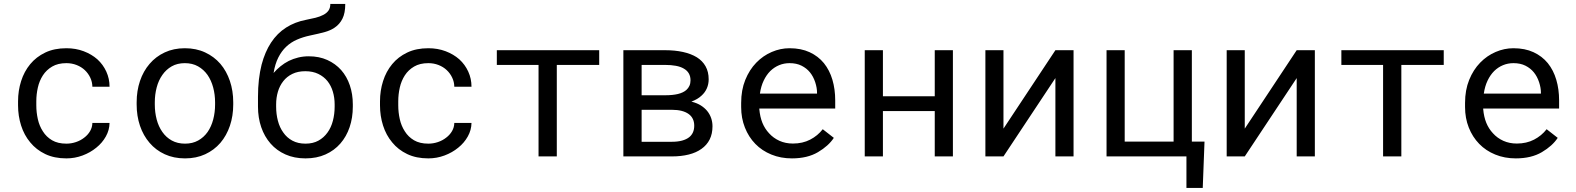

<svg xmlns="http://www.w3.org/2000/svg" viewBox="-20 -778 7841 955"><path d="M310.1 -63.5Q267.6 -63.5 239 -80.3Q210.4 -97.2 193.4 -124.5Q175.8 -151.4 168.2 -185.3Q160.6 -219.2 160.6 -253.9V-274.4Q160.6 -308.6 168.2 -342.3Q175.8 -376 193.4 -403.3Q210.9 -430.2 239.5 -447Q268.1 -463.9 310.1 -463.9Q337.4 -463.9 361.1 -454.6Q384.8 -445.3 401.9 -429.2Q418.9 -413.1 429 -391.8Q439 -370.6 439.5 -346.7H524.9Q524.9 -386.7 508.8 -421.9Q492.7 -457 464.4 -482.9Q435.5 -508.3 396.2 -523.2Q356.9 -538.1 310.1 -538.1Q250 -538.1 205.1 -516.6Q160.2 -495.1 130.4 -459Q100.1 -422.4 85 -374.5Q69.8 -326.7 69.8 -274.4V-253.9Q69.8 -201.2 85 -153.6Q100.1 -106 130.4 -69.8Q160.2 -33.2 205.1 -11.7Q250 9.8 310.1 9.8Q352.1 9.8 390.6 -4.6Q429.2 -19 459 -43.5Q488.8 -67.4 506.6 -99.4Q524.4 -131.3 524.9 -166.5H439.5Q439 -144.5 428 -125.7Q417 -106.9 398.9 -93.3Q380.9 -79.1 357.7 -71.3Q334.5 -63.5 310.1 -63.5Z M659.7 -269V-258.3Q659.7 -201.2 676.3 -152.3Q692.9 -103.5 724.1 -67.4Q754.9 -31.2 799.6 -10.7Q844.2 9.8 900.4 9.8Q956.1 9.8 1000.5 -10.7Q1044.9 -31.2 1076.2 -67.4Q1106.9 -103.5 1123.5 -152.3Q1140.1 -201.2 1140.1 -258.3V-269Q1140.1 -326.2 1123.5 -375.2Q1106.9 -424.3 1076.2 -460.4Q1044.9 -496.6 1000.2 -517.3Q955.6 -538.1 899.4 -538.1Q843.8 -538.1 799.3 -517.3Q754.9 -496.6 724.1 -460.4Q692.9 -424.3 676.3 -375.2Q659.7 -326.2 659.7 -269ZM750 -258.3V-269Q750 -307.6 759.3 -343Q768.6 -378.4 787.6 -405.3Q806.2 -432.1 834 -448Q861.8 -463.9 899.4 -463.9Q937 -463.9 965.1 -448Q993.2 -432.1 1012.2 -405.3Q1030.8 -378.4 1040.3 -343Q1049.8 -307.6 1049.8 -269V-258.3Q1049.8 -219.2 1040.5 -183.8Q1031.2 -148.4 1012.7 -121.6Q993.7 -94.7 965.6 -79.1Q937.5 -63.5 900.4 -63.5Q862.8 -63.5 834.5 -79.1Q806.2 -94.7 787.6 -121.6Q768.6 -148.4 759.3 -183.8Q750 -219.2 750 -258.3Z M1515.6 -498Q1488.3 -498 1463.4 -491.9Q1438.5 -485.8 1416.5 -475.1Q1394.5 -463.9 1375.5 -448.5Q1356.4 -433.1 1340.8 -415Q1348.1 -460 1364.3 -491.9Q1380.4 -523.9 1403.8 -545.9Q1427.2 -567.9 1457 -580.8Q1486.8 -593.8 1521 -601.1Q1569.3 -611.3 1595.9 -618.7Q1622.6 -626 1644.5 -640.6Q1669.4 -657.2 1683.3 -685.1Q1697.3 -712.9 1697.3 -758.3H1623Q1623 -738.3 1613.8 -725.3Q1604.5 -712.4 1588.4 -704.1Q1571.8 -695.3 1549.6 -689.7Q1527.3 -684.1 1501.5 -679.2Q1447.3 -668.9 1403.1 -640.9Q1358.9 -612.8 1328.1 -565.9Q1313 -543 1301.3 -515.6Q1289.6 -488.3 1281.2 -456.5Q1272.5 -422.4 1267.8 -382.1Q1263.2 -341.8 1263.2 -295.9V-247.6Q1263.2 -192.4 1279.3 -145.5Q1295.4 -98.6 1325.7 -64Q1356 -29.3 1399.9 -9.8Q1443.8 9.8 1499.5 9.8Q1555.2 9.8 1598.9 -9.8Q1642.6 -29.3 1672.9 -64Q1703.1 -98.6 1719 -145.5Q1734.9 -192.4 1734.9 -247.6V-258.8Q1734.9 -310.1 1720 -353.8Q1705.1 -397.5 1676.8 -429.7Q1648.4 -461.4 1607.9 -479.7Q1567.4 -498 1515.6 -498ZM1498.5 -423.8Q1535.6 -423.8 1563.2 -410.4Q1590.8 -397 1608.9 -374.5Q1627 -351.6 1635.7 -321.8Q1644.5 -292 1644.5 -258.8V-247.6Q1644.5 -210.4 1635.7 -177Q1627 -143.6 1608.9 -118.7Q1590.8 -93.3 1563.7 -78.4Q1536.6 -63.5 1499.5 -63.5Q1461.9 -63.5 1434.3 -78.4Q1406.7 -93.3 1389.2 -118.7Q1371.1 -143.6 1362.3 -177Q1353.5 -210.4 1353.5 -247.6V-258.8Q1353.5 -292 1362.3 -321.8Q1371.1 -351.6 1389.2 -374.5Q1406.7 -397 1434.1 -410.4Q1461.4 -423.8 1498.5 -423.8Z M2110.4 -63.5Q2067.9 -63.5 2039.3 -80.3Q2010.7 -97.2 1993.7 -124.5Q1976.1 -151.4 1968.5 -185.3Q1960.9 -219.2 1960.9 -253.9V-274.4Q1960.9 -308.6 1968.5 -342.3Q1976.1 -376 1993.7 -403.3Q2011.2 -430.2 2039.8 -447Q2068.4 -463.9 2110.4 -463.9Q2137.7 -463.9 2161.4 -454.6Q2185.1 -445.3 2202.1 -429.2Q2219.2 -413.1 2229.2 -391.8Q2239.3 -370.6 2239.7 -346.7H2325.2Q2325.2 -386.7 2309.1 -421.9Q2293 -457 2264.6 -482.9Q2235.8 -508.3 2196.5 -523.2Q2157.2 -538.1 2110.4 -538.1Q2050.3 -538.1 2005.4 -516.6Q1960.4 -495.1 1930.7 -459Q1900.4 -422.4 1885.3 -374.5Q1870.1 -326.7 1870.1 -274.4V-253.9Q1870.1 -201.2 1885.3 -153.6Q1900.4 -106 1930.7 -69.8Q1960.4 -33.2 2005.4 -11.7Q2050.3 9.8 2110.4 9.8Q2152.3 9.8 2190.9 -4.6Q2229.5 -19 2259.3 -43.5Q2289.1 -67.4 2306.9 -99.4Q2324.7 -131.3 2325.2 -166.5H2239.7Q2239.3 -144.5 2228.3 -125.7Q2217.3 -106.9 2199.2 -93.3Q2181.2 -79.1 2158 -71.3Q2134.8 -63.5 2110.4 -63.5Z M2960.4 -455.1V-528.3H2451.2V-455.1H2658.7V0H2749.5V-455.1Z M3080.6 0H3321.8Q3368.2 0 3405.5 -9.3Q3442.9 -18.6 3469.2 -37.6Q3495.6 -56.2 3509.8 -84.2Q3523.9 -112.3 3523.9 -149.9Q3523.9 -171.4 3517.1 -190.9Q3510.3 -210.4 3497.1 -226.6Q3483.9 -242.2 3465.6 -253.7Q3447.3 -265.1 3422.9 -271.5L3418.9 -272.5Q3434.1 -278.3 3446.8 -285.6Q3459.5 -293 3469.2 -302.2Q3486.8 -317.9 3495.8 -338.6Q3504.9 -359.4 3504.9 -383.3Q3504.9 -420.9 3489.5 -448.2Q3474.1 -475.6 3445.8 -493.2Q3417 -510.7 3377 -519.5Q3336.9 -528.3 3288.1 -528.3H3080.6ZM3171.4 -231.9H3321.8Q3349.1 -231.9 3370.1 -226.6Q3391.1 -221.2 3405.3 -210.9Q3418.9 -201.2 3426 -186.5Q3433.1 -171.9 3433.1 -152.8Q3433.1 -134.3 3426.8 -119.9Q3420.4 -105.5 3408.2 -95.7Q3394 -84.5 3372.3 -78.6Q3350.6 -72.8 3321.8 -72.8H3171.4ZM3171.4 -304.2V-455.1H3288.1Q3317.9 -455.1 3341.6 -450.7Q3365.2 -446.3 3380.9 -437Q3397.5 -427.7 3406 -413.1Q3414.6 -398.4 3414.6 -378.4Q3414.6 -363.3 3409.2 -351.3Q3403.8 -339.4 3394 -330.6Q3378.4 -316.9 3352.1 -310.5Q3325.7 -304.2 3289.1 -304.2Z M3918.9 9.8Q3996.1 9.8 4048.6 -21.2Q4101.1 -52.2 4127.4 -92.3L4072.3 -135.3Q4047.4 -103 4009.8 -83.5Q3972.2 -64 3923.8 -64Q3887.2 -64 3856.9 -77.6Q3826.7 -91.3 3805.2 -115.2Q3784.2 -137.7 3772.2 -167Q3760.3 -196.3 3756.8 -234.9V-238.3H4134.3V-278.8Q4134.3 -334 4120.4 -381.3Q4106.4 -428.7 4078.1 -463.9Q4049.8 -498.5 4007.1 -518.3Q3964.4 -538.1 3907.2 -538.1Q3861.8 -538.1 3818.6 -519.5Q3775.4 -501 3741.7 -466.3Q3707.5 -431.2 3687 -380.6Q3666.5 -330.1 3666.5 -266.1V-245.6Q3666.5 -190.4 3685.1 -143.6Q3703.6 -96.7 3736.8 -62.5Q3770 -28.3 3816.7 -9.3Q3863.3 9.8 3918.9 9.8ZM3907.2 -463.9Q3941.9 -463.9 3967 -451.2Q3992.2 -438.5 4008.8 -418Q4025.4 -397.5 4034.7 -369.4Q4043.9 -341.3 4043.9 -316.9V-312.5H3759.8Q3765.1 -349.1 3778.6 -377.2Q3792 -405.3 3811.5 -424.8Q3831.1 -443.8 3855.5 -453.9Q3879.9 -463.9 3907.2 -463.9Z M4719.7 0V-528.3H4629.4V-299.3H4371.6V-528.3H4281.2V0H4371.6V-225.6H4629.4V0Z M5229.5 -528.3 4971.2 -138.2V-528.3H4881.3V0H4971.2L5229.5 -389.6V0H5319.8V-528.3Z M5483.9 -528.3V0H5881.3V156.7H5962.4L5971.2 -73.7H5908.2V-528.3H5817.4V-73.7H5574.2V-528.3Z M6429.7 -528.3 6171.4 -138.2V-528.3H6081.5V0H6171.4L6429.7 -389.6V0H6520V-528.3Z M7161.1 -455.1V-528.3H6651.9V-455.1H6859.4V0H6950.2V-455.1Z M7519.5 9.8Q7596.7 9.8 7649.2 -21.2Q7701.7 -52.2 7728 -92.3L7672.9 -135.3Q7647.9 -103 7610.4 -83.5Q7572.8 -64 7524.4 -64Q7487.8 -64 7457.5 -77.6Q7427.2 -91.3 7405.8 -115.2Q7384.8 -137.7 7372.8 -167Q7360.8 -196.3 7357.4 -234.9V-238.3H7734.9V-278.8Q7734.9 -334 7720.9 -381.3Q7707 -428.7 7678.7 -463.9Q7650.4 -498.5 7607.7 -518.3Q7564.9 -538.1 7507.8 -538.1Q7462.4 -538.1 7419.2 -519.5Q7376 -501 7342.3 -466.3Q7308.1 -431.2 7287.6 -380.6Q7267.1 -330.1 7267.1 -266.1V-245.6Q7267.1 -190.4 7285.6 -143.6Q7304.2 -96.7 7337.4 -62.5Q7370.6 -28.3 7417.2 -9.3Q7463.9 9.8 7519.5 9.8ZM7507.8 -463.9Q7542.5 -463.9 7567.6 -451.2Q7592.8 -438.5 7609.4 -418Q7626 -397.5 7635.3 -369.4Q7644.5 -341.3 7644.5 -316.9V-312.5H7360.4Q7365.7 -349.1 7379.2 -377.2Q7392.6 -405.3 7412.1 -424.8Q7431.6 -443.8 7456.1 -453.9Q7480.5 -463.9 7507.8 -463.9Z"/></svg>

Font: Roboto Mono
Style: Regular
Weight: 400
Monospace: yes
Designer: Google
Version: Version 3.000